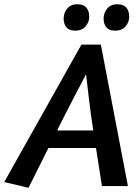

<svg xmlns="http://www.w3.org/2000/svg" viewBox="-60 -880 650 908"><path d="M-40 -19 75 8 169 -180H394L422 0H545L417 -669H325ZM381 -263H210Q252 -347 288 -416Q324 -485 347 -529Q352 -487 360 -417.5Q368 -348 381 -263ZM306 -860Q275 -860 258 -839.5Q241 -819 241 -792Q241 -767 254 -751Q267 -735 296 -735Q327 -735 344.5 -755Q362 -775 362 -801Q362 -828 348.5 -844Q335 -860 306 -860ZM495 -860Q464 -860 447 -839.5Q430 -819 430 -792Q430 -767 443 -751Q456 -735 485 -735Q516 -735 533.5 -755Q551 -775 551 -801Q551 -828 537.5 -844Q524 -860 495 -860Z"/></svg>

Font: Amaranth
Style: Italic
Weight: 400
Designer: Gesine Todt
Foundry: Gesine Todt
Version: Version 1.001